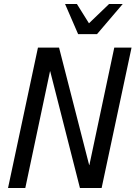

<svg xmlns="http://www.w3.org/2000/svg" viewBox="-20 -936 675 956"><path d="M549 -699H635L486 0H378L230 -581H229L106 0H20L169 -699H274L424 -114H425ZM591 -916 463 -766H369L304 -916H363L423 -820L523 -916Z"/></svg>

Font: Fragment Mono
Style: Italic
Weight: 400
Italic angle: -12°
Designer: Wei Huang based on Nimbus Sans by URW Studio, based on Helvetica by Max Miedinger.
Foundry: Wei Huang
Version: Version 1.011; ttfautohint (v1.8.4.7-5d5b)